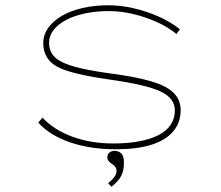

<svg xmlns="http://www.w3.org/2000/svg" viewBox="-20 -556 837 728"><path d="M419 10Q323 10 246.5 -16Q170 -42 125 -91L141 -110Q185 -63 255 -37.5Q325 -12 410 -12Q466 -12 509.5 -20.5Q553 -29 582.5 -44.5Q612 -60 627.5 -83.5Q643 -107 643 -137Q643 -184 589 -209Q562 -222 512.5 -233.5Q463 -245 391 -255Q321 -265 272 -277Q223 -289 197 -303Q171 -317 157.5 -339.5Q144 -362 144 -392Q144 -424 162.5 -450Q181 -476 214 -495.5Q247 -515 292.5 -525.5Q338 -536 392 -536Q438 -536 487.5 -524.5Q537 -513 583 -492.5Q629 -472 662 -445L649 -427Q618 -453 574.5 -472.5Q531 -492 484 -503Q437 -514 393 -514Q344 -514 302 -505Q260 -496 230 -480Q200 -464 183 -442Q166 -420 166 -394Q166 -369 178 -351Q190 -333 215 -321Q240 -308 285 -297.5Q330 -287 395 -278Q472 -268 525.5 -255Q579 -242 608 -226Q637 -210 651 -188.5Q665 -167 665 -138Q665 -91 636.5 -57.5Q608 -24 553.5 -7Q499 10 419 10ZM403 152 390 139Q398 132 405 125Q412 118 417 109.5Q422 101 422 92Q422 84 418 78Q414 72 408 68Q400 63 393.5 56.5Q387 50 387 40Q387 29 395 22.5Q403 16 414 16Q430 16 440 26Q450 36 450 62Q450 78 447 90.5Q444 103 438.5 113Q433 123 424 132.5Q415 142 403 152Z"/></svg>

Font: Lexend Zetta Thin
Style: Regular
Weight: 250
Version: Version 1.007